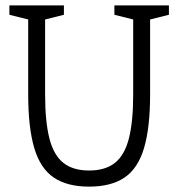

<svg xmlns="http://www.w3.org/2000/svg" viewBox="-20 -687 664 715"><path d="M539 -336Q539 -212 516.5 -136Q494 -60 444 -26Q394 8 312 8Q230 8 180 -26Q130 -60 107.5 -136Q85 -212 85 -336H148Q148 -234 164 -171.5Q180 -109 216 -80.5Q252 -52 312 -52Q372 -52 408 -80.5Q444 -109 460 -171.5Q476 -234 476 -336ZM476 -667H539V-336H476ZM148 -336H85V-667H148ZM15 -667H95V-612L15 -632ZM406 -667H486V-612L406 -632ZM138 -612V-667H218V-632ZM529 -612V-667H609V-632Z"/></svg>

Font: Epunda Slab Light
Style: Regular
Weight: 300
Designer: Simon Atzbach
Foundry: typofactur
Version: Version 1.102